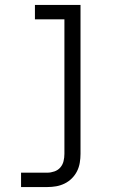

<svg xmlns="http://www.w3.org/2000/svg" viewBox="-20 -540 490 775"><path d="M65 215V157H171Q185 157 199.5 152Q214 147 223.5 136Q233 125 236.5 110.5Q240 96 240 81V-462H121V-520H305V81Q305 99 302 117Q299 135 291 151Q283 167 270 180Q257 193 240.5 201Q224 209 206.5 212Q189 215 171 215Z"/></svg>

Font: Iosevka Etoile Light
Style: Regular
Weight: 300
Designer: Belleve Invis
Foundry: Belleve Invis
Version: Version 25.0.1; ttfautohint (v1.8.4)